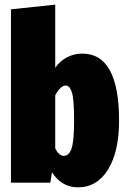

<svg xmlns="http://www.w3.org/2000/svg" viewBox="-20 -784 545 824"><path d="M491 -266Q491 -134 444 -57Q397 20 314 20Q279 20 250.5 3Q222 -14 203 -45L196 0H27V-744L217 -764V-493Q236 -521 266.5 -537.5Q297 -554 333 -554Q491 -554 491 -266ZM298 -266Q298 -359 288.5 -388Q279 -417 262 -417Q240 -417 217 -375V-147Q233 -115 254 -115Q276 -115 287 -146.5Q298 -178 298 -266Z"/></svg>

Font: Fira Sans Extra Condensed Black
Style: Regular
Weight: 900
Width: 1
Designer: Carrois Corporate & Edenspiekermann AG
Foundry: Carrois Corporate GbR & Edenspiekermann AG
Version: Version 4.203